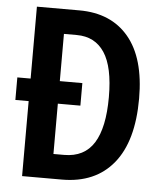

<svg xmlns="http://www.w3.org/2000/svg" viewBox="-52 -760 690 806"><g transform="rotate(5 293.5 -357.0)"><path d="M250 -714Q384 -714 458 -625.5Q532 -537 532 -367Q532 -187 455.5 -93.5Q379 0 239 0H71V-316H15V-411H71V-714ZM248 -610H194V-411H289V-316H194V-104H239Q324 -104 364.5 -168.5Q405 -233 405 -362Q405 -489 365 -549.5Q325 -610 248 -610Z"/></g></svg>

Font: Avrile Sans Condensed SemiBold
Style: Regular
Weight: 600
Width: 3
Designer: Monotype Design Team
Foundry: Monotype Imaging Inc.
Version: Version 2.001;September 10, 2019;FontCreator 11.5.0.2425 64-